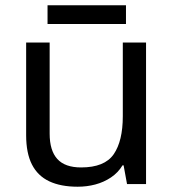

<svg xmlns="http://www.w3.org/2000/svg" viewBox="-20 -697 658 727"><path d="M533 -536V0H461L448 -71H444Q427 -43 400 -25Q373 -7 341 1.5Q309 10 274 10Q210 10 166.5 -10.5Q123 -31 101 -74Q79 -117 79 -185V-536H168V-191Q168 -127 197 -95Q226 -63 287 -63Q376 -63 410.5 -113Q445 -163 445 -257V-536ZM457 -677V-606H160V-677Z"/></svg>

Font: Noto Sans Cherokee
Style: Regular
Weight: 400
Designer: Monotype Design Team
Foundry: Monotype Imaging Inc.
Version: Version 2.001